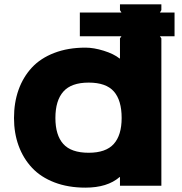

<svg xmlns="http://www.w3.org/2000/svg" viewBox="-20 -860 843 890"><path d="M543.9 -313Q543.9 -395 507.8 -436Q471.7 -477.1 391.1 -477.1Q310.5 -477.1 273.7 -435.5Q236.8 -394 236.8 -313Q236.8 -233.4 273.4 -192.6Q310.1 -151.9 391.1 -151.9Q470.7 -151.9 507.3 -192.6Q543.9 -233.4 543.9 -313ZM789.1 -801.8V-691.9H721.2L728 -682.1V1H536.1V-39.1H534.2Q477.5 9.8 376 9.8Q295.9 9.8 232.7 -14.4Q169.4 -38.6 128.7 -82Q87.9 -125.5 66.4 -184.1Q44.9 -242.7 44.9 -313Q44.9 -384.3 65.9 -443.4Q86.9 -502.4 127.4 -546.4Q168 -590.3 231.7 -614.7Q295.4 -639.2 376 -639.2Q414.6 -639.2 460.9 -624.8Q507.3 -610.4 534.2 -588.9H536.1V-682.1L543 -691.9H350.1V-801.8H543L536.1 -813V-839.8H728V-813L721.2 -801.8Z"/></svg>

Font: Sinkin Sans 800 Black
Style: Regular
Weight: 900
Designer: Keith Bates
Foundry: K-Type
Version: Sinkin Sans (version 1.0)  by Keith Bates   •   © 2014   www